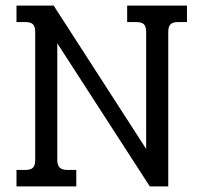

<svg xmlns="http://www.w3.org/2000/svg" viewBox="-20 -667 728 687"><path d="M39 -59H71Q90 -59 98 -67Q106 -75 106 -95V-552Q106 -572 98 -580Q90 -588 71 -588H39V-647H172L503 -134V-552Q503 -572 495 -580Q487 -588 467 -588H435V-647H649V-588H617Q598 -588 590 -580Q582 -572 582 -552V0H516L185 -512V-95Q185 -76 193.5 -67.5Q202 -59 221 -59H253V0H39Z"/></svg>

Font: Pridi Light
Style: Regular
Weight: 300
Designer: Katatrad Team
Foundry: CadsonDemak
Version: Version 1.003